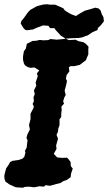

<svg xmlns="http://www.w3.org/2000/svg" viewBox="-47 -863 507 900"><path d="M60 17 28 15 18 11 -4 1 -10 -4 -21 -11 -26 -25 -27 -39 -22 -60 -18 -74 -5 -93 0 -103 11 -109 40 -113 58 -119 67 -128 72 -147 70 -156 78 -171 82 -206 77 -216 81 -232 93 -256 89 -277 96 -304V-330L108 -353L112 -363L106 -376L112 -389L110 -407L116 -422L112 -439L123 -461L120 -476L124 -488L130 -506L126 -519L137 -533L114 -547L98 -545L84 -548L70 -557L65 -566L61 -582V-599L65 -623L74 -635L79 -658L94 -665L105 -671L122 -672L140 -676L155 -674L179 -675L189 -680L210 -678L218 -677L250 -680L261 -682L276 -675L307 -677L321 -670L344 -665L355 -658L368 -644L367 -633V-608L360 -592L356 -581L339 -568L327 -559L302 -553H284L276 -548L278 -528L265 -511L262 -493L267 -485L264 -468L256 -438L261 -418L254 -405L249 -388L253 -377L241 -364L242 -347L240 -330V-315L232 -304V-276L226 -260L225 -246L218 -231L225 -213L216 -181L218 -165L205 -142L221 -125L245 -123L267 -124L275 -116L284 -103L285 -84L294 -73L286 -49L284 -32L265 -19L250 -14L236 -5L216 0L187 8L167 5L159 12L138 10L114 15L89 12L70 13ZM228 -707 215 -721 208 -731H188L180 -742L155 -744L123 -732L108 -725L78 -721L70 -724L62 -733L50 -753L53 -764L66 -780L73 -790L83 -804L94 -816L124 -833L133 -836L157 -842L176 -843L187 -841H212L235 -831L250 -824L257 -814L268 -807L285 -797L309 -788L326 -799L351 -813L373 -819L400 -827L416 -823L425 -813L429 -799L438 -782L440 -763L426 -745L412 -732L410 -722L388 -713L364 -697L354 -694L339 -688L322 -685L291 -684L260 -682L248 -690L238 -696Z"/></svg>

Font: Winky Rough SemiBold
Style: Italic
Weight: 600
Italic angle: -8.97852°
Designer: Simon Atzbach
Foundry: typofactur
Version: Version 1.206; ttfautohint (v1.8.4.7-5d5b)